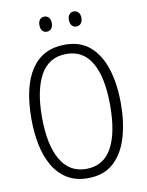

<svg xmlns="http://www.w3.org/2000/svg" viewBox="-97 -962 796 1040"><g transform="rotate(-10 301.0 -441.5)"><path d="M547 -358Q547 -255 522.5 -172Q498 -89 444 -39.5Q390 10 302 10Q235 10 188 -19Q141 -48 111.5 -99Q82 -150 68.5 -216.5Q55 -283 55 -359Q55 -536 118 -630Q181 -724 303 -724Q388 -724 441.5 -677Q495 -630 521 -547.5Q547 -465 547 -358ZM113 -358Q113 -208 160.5 -124.5Q208 -41 301 -41Q396 -41 442 -123Q488 -205 488 -358Q488 -511 441.5 -592Q395 -673 303 -673Q206 -673 159.5 -590Q113 -507 113 -358ZM186 -852Q186 -871 195 -882Q204 -893 220 -893Q235 -893 244.5 -882Q254 -871 254 -852Q254 -832 244.5 -821Q235 -810 220 -810Q204 -810 195 -821Q186 -832 186 -852ZM348 -852Q348 -871 357.5 -882Q367 -893 382 -893Q397 -893 407 -882Q417 -871 417 -852Q417 -832 407.5 -821Q398 -810 382 -810Q367 -810 357.5 -821Q348 -832 348 -852Z"/></g></svg>

Font: Noto Sans Lao Looped Condensed Light
Style: Regular
Weight: 300
Width: 3
Designer: Mark Frömberg, Ben Mitchell
Foundry: The Fontpad Ltd
Version: Version 1.002; ttfautohint (v1.8.4.7-5d5b)